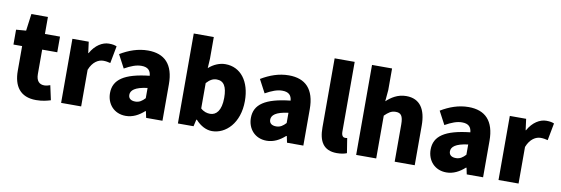

<svg xmlns="http://www.w3.org/2000/svg" viewBox="-57 -1232 4908 1679"><g transform="rotate(10 2396.5 -392.5)"><path d="M296 14C354 14 395 2 425 -7L397 -136C383 -131 363 -125 345 -125C303 -125 273 -150 273 -213V-430H407V-569H273V-720H126L106 -569L18 -562V-430H95V-211C95 -77 153 14 296 14Z M517 0H695V-325C724 -400 775 -427 817 -427C842 -427 859 -423 880 -418L909 -571C893 -578 874 -583 840 -583C783 -583 720 -546 678 -470H675L662 -569H517Z M1092 14C1155 14 1208 -15 1255 -57H1260L1272 0H1417V-323C1417 -501 1334 -583 1187 -583C1098 -583 1017 -553 942 -508L1004 -391C1061 -423 1108 -441 1153 -441C1211 -441 1235 -414 1239 -368C1017 -344 923 -279 923 -159C923 -64 987 14 1092 14ZM1153 -124C1116 -124 1092 -140 1092 -173C1092 -213 1128 -246 1239 -260V-169C1213 -141 1189 -124 1153 -124Z M1858 14C1980 14 2097 -98 2097 -295C2097 -469 2010 -583 1874 -583C1822 -583 1769 -560 1727 -522L1732 -607V-799H1554V0H1693L1707 -61H1712C1756 -12 1808 14 1858 14ZM1816 -132C1789 -132 1759 -140 1732 -165V-390C1762 -423 1789 -438 1822 -438C1885 -438 1914 -391 1914 -291C1914 -177 1870 -132 1816 -132Z M2343 14C2406 14 2459 -15 2506 -57H2511L2523 0H2668V-323C2668 -501 2585 -583 2438 -583C2349 -583 2268 -553 2193 -508L2255 -391C2312 -423 2359 -441 2404 -441C2462 -441 2486 -414 2490 -368C2268 -344 2174 -279 2174 -159C2174 -64 2238 14 2343 14ZM2404 -124C2367 -124 2343 -140 2343 -173C2343 -213 2379 -246 2490 -260V-169C2464 -141 2440 -124 2404 -124Z M2967 14C3007 14 3036 7 3055 -1L3034 -132C3024 -130 3020 -130 3014 -130C3000 -130 2983 -141 2983 -179V-799H2805V-185C2805 -66 2845 14 2967 14Z M3137 0H3315V-380C3349 -413 3373 -431 3413 -431C3458 -431 3479 -409 3479 -330V0H3657V-352C3657 -494 3604 -583 3480 -583C3403 -583 3347 -544 3306 -506L3315 -607V-799H3137Z M3939 14C4002 14 4055 -15 4102 -57H4107L4119 0H4264V-323C4264 -501 4181 -583 4034 -583C3945 -583 3864 -553 3789 -508L3851 -391C3908 -423 3955 -441 4000 -441C4058 -441 4082 -414 4086 -368C3864 -344 3770 -279 3770 -159C3770 -64 3834 14 3939 14ZM4000 -124C3963 -124 3939 -140 3939 -173C3939 -213 3975 -246 4086 -260V-169C4060 -141 4036 -124 4000 -124Z M4401 0H4579V-325C4608 -400 4659 -427 4701 -427C4726 -427 4743 -423 4764 -418L4793 -571C4777 -578 4758 -583 4724 -583C4667 -583 4604 -546 4562 -470H4559L4546 -569H4401Z"/></g></svg>

Font: Noto Sans JP Black
Style: Regular
Weight: 900
Designer: Ryoko NISHIZUKA  (kana, bopomofo & ideographs); Paul D. Hunt (Latin, Greek & Cyrillic); Sandoll Communications , Soo-you
Foundry: Adobe
Version: Version 2.002;hotconv 1.0.116;makeotfexe 2.5.65601